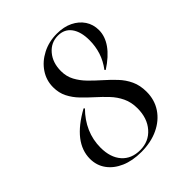

<svg xmlns="http://www.w3.org/2000/svg" viewBox="-173 -682 794 794"><g transform="rotate(-45 224.5 -285.0)"><path d="M192.7 11.3Q141.9 11.3 103.6 -5.2Q65.3 -21.8 44 -51.2Q22.6 -80.6 22.6 -119.4Q22.6 -166.9 54.8 -208.5Q87.1 -250 151.6 -285.5L155.6 -281.5Q121.8 -247.6 104 -206.9Q86.3 -166.1 86.3 -121Q86.3 -63.7 115.3 -30.6Q144.4 2.4 195.2 2.4Q246 2.4 277.8 -33.9Q309.7 -70.2 309.7 -128.2Q309.7 -163.7 296.4 -191.5Q283.1 -219.4 261.7 -241.9Q240.3 -264.5 216.9 -285.5Q193.5 -306.5 172.2 -328.6Q150.8 -350.8 137.5 -377Q124.2 -403.2 124.2 -436.3Q124.2 -476.6 146.4 -509.7Q168.5 -542.7 206.9 -562.5Q245.2 -582.3 291.9 -582.3Q332.3 -582.3 362.1 -567.7Q391.9 -553.2 408.9 -527.8Q425.8 -502.4 425.8 -469.4Q425.8 -433.1 401.6 -398.8Q377.4 -364.5 329 -333.1L325 -337.1Q347.6 -366.9 358.1 -399.6Q368.5 -432.3 368.5 -467.7Q368.5 -516.9 348 -545.2Q327.4 -573.4 289.5 -573.4Q248.4 -573.4 221.4 -541.5Q194.4 -509.7 194.4 -460.5Q194.4 -429 208.1 -403.6Q221.8 -378.2 243.5 -356Q265.3 -333.9 289.5 -312.5Q313.7 -291.1 335.9 -267.7Q358.1 -244.4 371.4 -215.7Q384.7 -187.1 384.7 -150Q384.7 -102.4 360.5 -66.1Q336.3 -29.8 293.1 -9.3Q250 11.3 192.7 11.3Z"/></g></svg>

Font: Playfair 144pt
Style: Italic
Weight: 400
Italic angle: -15.6°
Designer: Claus Eggers Sørensen
Foundry: Claus Eggers Sørensen
Version: Version 2.001;gftools[0.9.30]